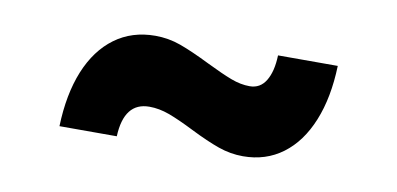

<svg xmlns="http://www.w3.org/2000/svg" viewBox="-36 -450 779 377"><g transform="rotate(10 353.5 -261.5)"><path d="M250 -363.3Q276.4 -363.3 300.8 -354.5Q325.2 -345.7 361.8 -327.6Q392.6 -312.5 411.9 -305.2Q431.2 -297.9 449.2 -297.9Q470.2 -297.9 481.4 -316.4Q492.7 -335 493.7 -367.2H612.8Q610.8 -303.7 591.8 -257.1Q572.8 -210.4 539.1 -185.3Q505.4 -160.2 460 -160.2Q435.1 -160.2 410.9 -168.7Q386.7 -177.2 353.5 -193.8Q323.2 -209 302.7 -216.6Q282.2 -224.1 262.7 -224.1Q212.4 -224.1 209.5 -155.8H95.2Q97.2 -219.7 116.2 -266.4Q135.3 -313 169.4 -338.1Q203.6 -363.3 250 -363.3Z"/></g></svg>

Font: Selawik
Style: Bold
Weight: 700
Designer: Aaron Bell
Foundry: Microsoft Corporation
Version: Version 1.01